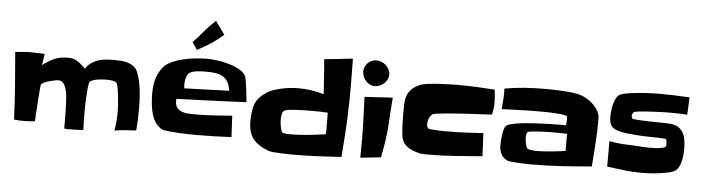

<svg xmlns="http://www.w3.org/2000/svg" viewBox="-52 -1171 5103 1396"><g transform="rotate(5 2499.0 -472.5)"><path d="M972.7 -247.1Q972.7 -206.1 971.2 -166.5Q969.7 -127 965.8 -86.9Q924.8 -85 887.2 -82.5Q849.6 -80.1 808.6 -72.3Q820.3 -142.6 820.3 -213.9Q820.3 -226.6 818.4 -257.3Q816.4 -288.1 813 -321.8Q809.6 -355.5 804.2 -383.8Q798.8 -412.1 792 -420.9Q787.1 -426.8 777.3 -429.7Q767.6 -432.6 756.8 -434.1Q746.1 -435.5 735.4 -436Q724.6 -436.5 717.8 -436.5Q706.1 -436.5 689.9 -435.5Q673.8 -434.6 657.2 -432.1Q640.6 -429.7 625.5 -424.8Q610.4 -419.9 600.6 -413.1Q595.7 -409.2 592.3 -392.6Q588.9 -376 586.9 -352.5Q585 -329.1 583.5 -301.8Q582 -274.4 581.1 -250.5Q580.1 -226.6 580.1 -208.5Q580.1 -190.4 580.1 -185.5Q580.1 -121.1 583 -56.6Q554.7 -55.7 527.8 -54.7Q501 -53.7 472.7 -53.7Q469.7 -53.7 464.8 -53.7Q460 -53.7 455.1 -54.7Q449.2 -54.7 443.4 -55.7V-127Q443.4 -157.2 442.4 -189.5Q441.4 -221.7 440.4 -246.1Q439.5 -262.7 437.5 -289.1Q435.5 -315.4 428.7 -340.3Q421.9 -365.2 408.7 -383.3Q395.5 -401.4 372.1 -401.4Q361.3 -401.4 343.3 -397.9Q325.2 -394.5 306.2 -389.2Q287.1 -383.8 271 -376.5Q254.9 -369.1 248 -361.3Q246.1 -359.4 243.7 -339.4Q241.2 -319.3 239.3 -290.5Q237.3 -261.7 234.9 -228Q232.4 -194.3 231 -165Q229.5 -135.7 228 -114.7Q226.6 -93.8 226.6 -89.8Q207 -87.9 187 -86.4Q167 -85 147.5 -85Q128.9 -85 110.4 -85.9Q91.8 -86.9 74.2 -88.9Q69.3 -212.9 60.1 -334Q50.8 -455.1 40 -579.1Q67.4 -582 94.2 -584.5Q121.1 -586.9 148.4 -586.9Q174.8 -586.9 201.2 -585.9Q227.5 -585 254.9 -584L242.2 -500Q287.1 -536.1 328.6 -553.7Q370.1 -571.3 427.7 -571.3Q450.2 -571.3 467.3 -565.9Q484.4 -560.5 498.5 -551.3Q512.7 -542 526.4 -529.3Q540 -516.6 555.7 -502Q573.2 -529.3 596.2 -545.4Q619.1 -561.5 645.5 -570.3Q671.9 -579.1 701.2 -581.5Q730.5 -584 759.8 -584Q783.2 -584 809.1 -582.5Q835 -581.1 858.9 -574.2Q882.8 -567.4 902.3 -553.7Q921.9 -540 932.6 -516.6Q945.3 -488.3 953.1 -454.1Q960.9 -419.9 965.3 -383.8Q969.7 -347.7 971.2 -312.5Q972.7 -277.3 972.7 -247.1Z M1747.1 -362.3Q1619.1 -355.5 1492.2 -351.1Q1365.2 -346.7 1237.3 -341.8Q1236.3 -337.9 1236.3 -334Q1236.3 -330.1 1236.3 -326.2Q1236.3 -293 1251.5 -275.4Q1266.6 -257.8 1289.1 -250.5Q1311.5 -243.2 1338.9 -242.2Q1366.2 -241.2 1389.6 -241.2Q1455.1 -241.2 1520.5 -245.6Q1585.9 -250 1652.3 -254.9L1660.2 -99.6Q1595.7 -96.7 1531.7 -94.7Q1467.8 -92.8 1403.3 -92.8Q1389.6 -92.8 1353 -93.3Q1316.4 -93.8 1274.9 -96.2Q1233.4 -98.6 1197.3 -102.5Q1161.1 -106.4 1149.4 -113.3Q1119.1 -130.9 1102.1 -158.2Q1085 -185.5 1075.7 -217.8Q1066.4 -250 1063 -283.7Q1059.6 -317.4 1058.6 -348.6Q1057.6 -353.5 1058.1 -358.9Q1058.6 -364.3 1058.6 -369.1Q1058.6 -420.9 1069.8 -465.3Q1081.1 -509.8 1111.3 -551.8Q1131.8 -581.1 1171.9 -600.6Q1211.9 -620.1 1258.8 -631.3Q1305.7 -642.6 1352.5 -647Q1399.4 -651.4 1433.6 -651.4Q1463.9 -651.4 1507.8 -646Q1551.8 -640.6 1595.2 -627.9Q1638.7 -615.2 1673.8 -595.2Q1709 -575.2 1721.7 -545.9Q1723.6 -540 1726.1 -525.9Q1728.5 -511.7 1731.4 -493.7Q1734.4 -475.6 1736.8 -455.1Q1739.3 -434.6 1741.2 -416Q1743.2 -397.5 1744.6 -382.8Q1746.1 -368.2 1747.1 -362.3ZM1614.3 -433.6Q1608.4 -476.6 1592.3 -501.5Q1576.2 -526.4 1552.2 -538.6Q1528.3 -550.8 1497.6 -554.2Q1466.8 -557.6 1431.6 -557.6Q1419.9 -557.6 1402.3 -557.1Q1384.8 -556.6 1367.2 -554.2Q1349.6 -551.8 1334 -546.9Q1318.4 -542 1309.6 -533.2Q1302.7 -527.3 1298.3 -517.1Q1293.9 -506.8 1291 -495.1Q1288.1 -483.4 1286.6 -472.2Q1285.2 -460.9 1285.2 -453.1Q1285.2 -437.5 1288.1 -422.9ZM1543.9 -835.9Q1519.5 -815.4 1497.6 -798.3Q1475.6 -781.2 1453.1 -766.6Q1430.7 -752 1406.7 -738.3Q1382.8 -724.6 1354.5 -709L1318.4 -763.7Q1335.9 -781.2 1352.1 -798.8Q1368.2 -816.4 1383.8 -835.9Q1404.3 -862.3 1427.7 -885.7Q1451.2 -909.2 1474.6 -932.6Z M2492.2 -543Q2492.2 -502 2492.2 -461.9Q2492.2 -421.9 2490.2 -380.9Q2488.3 -291 2482.4 -202.6Q2476.6 -114.3 2469.7 -25.4Q2380.9 -19.5 2293.9 -15.6Q2207 -11.7 2118.2 -11.7Q2106.4 -11.7 2081.1 -12.2Q2055.7 -12.7 2026.9 -13.7Q1998 -14.6 1972.7 -17.1Q1947.3 -19.5 1935.5 -24.4Q1860.4 -51.8 1823.7 -98.1Q1787.1 -144.5 1787.1 -226.6V-242.2Q1789.1 -278.3 1793 -306.6Q1796.9 -335 1807.1 -358.4Q1817.4 -381.8 1835.4 -401.9Q1853.5 -421.9 1884.8 -442.4Q1906.2 -457 1935.5 -466.8Q1964.8 -476.6 1996.6 -483.4Q2028.3 -490.2 2059.1 -493.2Q2089.8 -496.1 2115.2 -496.1Q2162.1 -496.1 2208.5 -489.3Q2254.9 -482.4 2300.8 -468.8Q2295.9 -533.2 2292.5 -596.2Q2289.1 -659.2 2282.2 -722.7Q2335 -727.5 2386.7 -733.4Q2438.5 -739.3 2490.2 -745.1Q2491.2 -694.3 2491.7 -644Q2492.2 -593.8 2492.2 -543ZM2342.8 -248Q2342.8 -270.5 2342.8 -293Q2342.8 -315.4 2341.8 -337.9Q2280.3 -340.8 2218.8 -340.8Q2210 -340.8 2181.6 -340.3Q2153.3 -339.8 2121.6 -338.4Q2089.8 -336.9 2062.5 -333.5Q2035.2 -330.1 2027.3 -325.2Q2012.7 -314.5 2009.3 -294.9Q2005.9 -275.4 2005.9 -258.8Q2005.9 -251 2006.8 -237.8Q2007.8 -224.6 2010.3 -210.4Q2012.7 -196.3 2016.6 -184.1Q2020.5 -171.9 2025.4 -166Q2028.3 -163.1 2035.6 -161.1Q2043 -159.2 2051.8 -158.2Q2060.5 -157.2 2068.8 -157.2Q2077.1 -157.2 2082 -157.2Q2137.7 -157.2 2192.4 -162.1Q2247.1 -167 2302.7 -174.8Q2310.5 -176.8 2321.3 -177.2Q2332 -177.7 2340.8 -180.7V-182.6Q2340.8 -183.6 2341.8 -184.6Q2343.8 -200.2 2343.3 -215.8Q2342.8 -231.4 2342.8 -248Z M2763.7 -653.3Q2763.7 -633.8 2755.4 -616.7Q2747.1 -599.6 2732.9 -586.9Q2718.8 -574.2 2701.2 -566.9Q2683.6 -559.6 2666 -559.6Q2646.5 -559.6 2629.4 -568.4Q2612.3 -577.1 2599.6 -590.8Q2586.9 -604.5 2580.1 -622.6Q2573.2 -640.6 2573.2 -659.2Q2573.2 -677.7 2580.6 -693.8Q2587.9 -710 2600.1 -721.7Q2612.3 -733.4 2628.4 -740.2Q2644.5 -747.1 2663.1 -747.1Q2681.6 -747.1 2699.7 -739.7Q2717.8 -732.4 2731.9 -719.2Q2746.1 -706.1 2754.9 -689Q2763.7 -671.9 2763.7 -653.3ZM2803.7 -487.3Q2798.8 -435.5 2795.9 -384.8Q2793 -334 2790 -283.2Q2786.1 -223.6 2776.9 -165Q2767.6 -106.4 2755.9 -47.9L2606.4 -32.2Q2606.4 -63.5 2606.9 -93.8Q2607.4 -124 2607.4 -155.3Q2607.4 -235.4 2604.5 -315.4Q2601.6 -395.5 2598.6 -475.6Q2650.4 -477.5 2700.7 -481.4Q2751 -485.4 2803.7 -487.3Z M3543.9 -514.6Q3543.9 -469.7 3532.2 -427.7Q3525.4 -426.8 3491.7 -425.3Q3458 -423.8 3411.6 -421.4Q3365.2 -418.9 3312 -415.5Q3258.8 -412.1 3213.4 -408.2Q3168 -404.3 3136.2 -399.9Q3104.5 -395.5 3100.6 -391.6Q3085 -377.9 3077.1 -358.4Q3069.3 -338.9 3069.3 -319.3Q3069.3 -307.6 3071.8 -301.3Q3074.2 -294.9 3080.1 -287.1Q3083 -284.2 3100.6 -282.2Q3118.2 -280.3 3139.6 -279.3Q3161.1 -278.3 3179.7 -277.8Q3198.2 -277.3 3201.2 -277.3Q3271.5 -277.3 3341.8 -280.3Q3412.1 -283.2 3482.4 -288.1L3490.2 -120.1Q3392.6 -112.3 3294.4 -105Q3196.3 -97.7 3097.7 -97.7Q3092.8 -97.7 3083.5 -97.7Q3074.2 -97.7 3063.5 -98.1Q3052.7 -98.6 3043 -99.6Q3033.2 -100.6 3029.3 -101.6Q3008.8 -107.4 2988.8 -114.7Q2968.8 -122.1 2951.2 -133.3Q2933.6 -144.5 2920.4 -160.2Q2907.2 -175.8 2901.4 -198.2Q2897.5 -212.9 2895 -236.8Q2892.6 -260.7 2891.6 -286.1Q2890.6 -311.5 2890.1 -335.9Q2889.6 -360.4 2889.6 -377Q2889.6 -415 2890.6 -448.2Q2891.6 -481.4 2901.4 -509.3Q2911.1 -537.1 2933.1 -559.1Q2955.1 -581.1 2996.1 -597.7Q3014.6 -605.5 3051.8 -609.9Q3088.9 -614.3 3129.4 -616.7Q3169.9 -619.1 3207 -620.1Q3244.1 -621.1 3264.6 -621.1Q3333 -621.1 3400.9 -618.2Q3468.8 -615.2 3537.1 -610.4Q3540 -585.9 3542 -562Q3543.9 -538.1 3543.9 -514.6Z M4306.6 -440.4Q4306.6 -358.4 4300.8 -277.3Q4294.9 -196.3 4289.1 -115.2Q4179.7 -105.5 4071.3 -98.6Q3962.9 -91.8 3853.5 -91.8Q3843.8 -91.8 3817.4 -92.3Q3791 -92.8 3761.7 -94.2Q3732.4 -95.7 3706.1 -98.1Q3679.7 -100.6 3670.9 -105.5Q3638.7 -123 3626 -149.9Q3613.3 -176.8 3613.3 -210.9Q3613.3 -222.7 3614.3 -242.2Q3615.2 -261.7 3618.2 -283.2Q3621.1 -304.7 3626 -323.2Q3630.9 -341.8 3637.7 -350.6Q3646.5 -362.3 3677.7 -370.6Q3709 -378.9 3752.4 -383.8Q3795.9 -388.7 3846.2 -391.6Q3896.5 -394.5 3942.4 -396Q3988.3 -397.5 4024.4 -397.5Q4060.5 -397.5 4076.2 -397.5Q4079.1 -418.9 4079.1 -439.5Q4079.1 -441.4 4079.1 -449.7Q4079.1 -458 4078.1 -460Q4075.2 -465.8 4059.6 -469.7Q4043.9 -473.6 4021 -475.6Q3998 -477.5 3971.2 -479Q3944.3 -480.5 3918.9 -480.5Q3893.6 -480.5 3874 -480.5Q3854.5 -480.5 3845.7 -480.5Q3784.2 -480.5 3722.7 -478Q3661.1 -475.6 3599.6 -473.6Q3603.5 -510.7 3606 -548.8Q3608.4 -586.9 3606.4 -624Q3677.7 -636.7 3749.5 -642.1Q3821.3 -647.5 3894.5 -647.5Q3920.9 -647.5 3952.1 -647Q3983.4 -646.5 4014.6 -645Q4045.9 -643.6 4076.7 -640.6Q4107.4 -637.7 4133.8 -632.8Q4161.1 -627.9 4188 -615.2Q4214.8 -602.5 4238.3 -584Q4261.7 -565.4 4279.3 -541.5Q4296.9 -517.6 4304.7 -490.2Q4305.7 -487.3 4306.2 -480.5Q4306.6 -473.6 4306.6 -465.3Q4306.6 -457 4306.6 -450.2Q4306.6 -443.4 4306.6 -440.4ZM4088.9 -210.9V-335.9Q4060.5 -336.9 4032.2 -337.4Q4003.9 -337.9 3975.6 -337.9Q3969.7 -337.9 3942.9 -337.4Q3916 -336.9 3885.3 -335Q3854.5 -333 3829.1 -330.1Q3803.7 -327.1 3799.8 -321.3Q3794.9 -313.5 3793.5 -305.2Q3792 -296.9 3792 -288.1Q3792 -281.2 3793 -269.5Q3793.9 -257.8 3796.4 -245.1Q3798.8 -232.4 3801.8 -221.7Q3804.7 -210.9 3809.6 -206.1Q3813.5 -201.2 3822.8 -198.7Q3832 -196.3 3842.8 -194.8Q3853.5 -193.4 3864.3 -192.9Q3875 -192.4 3880.9 -192.4Q3904.3 -192.4 3931.2 -194.3Q3958 -196.3 3985.8 -198.7Q4013.7 -201.2 4040 -204.6Q4066.4 -208 4088.9 -210.9Z M4953.1 -677.7 4947.3 -550.8Q4917 -552.7 4886.7 -553.7Q4856.4 -554.7 4826.2 -554.7Q4813.5 -554.7 4790 -554.2Q4766.6 -553.7 4737.8 -552.7Q4709 -551.8 4678.7 -549.8Q4648.4 -547.9 4623 -545.9Q4597.7 -543.9 4580.1 -541Q4562.5 -538.1 4558.6 -535.2Q4545.9 -522.5 4545.9 -505.9Q4545.9 -495.1 4551.8 -488.3Q4553.7 -485.4 4573.2 -483.4Q4592.8 -481.4 4621.1 -480Q4649.4 -478.5 4683.1 -478Q4716.8 -477.5 4747.6 -477.1Q4778.3 -476.6 4802.2 -475.6Q4826.2 -474.6 4835.9 -473.6Q4873 -468.8 4895 -452.1Q4917 -435.5 4928.7 -410.6Q4940.4 -385.7 4943.8 -354.5Q4947.3 -323.2 4947.3 -291Q4947.3 -275.4 4944.8 -253.9Q4942.4 -232.4 4937.5 -210.9Q4932.6 -189.5 4923.3 -170.9Q4914.1 -152.3 4901.4 -141.6Q4886.7 -129.9 4854 -122.1Q4821.3 -114.3 4783.7 -109.4Q4746.1 -104.5 4710.9 -102.5Q4675.8 -100.6 4657.2 -100.6Q4592.8 -100.6 4528.3 -107.9Q4463.9 -115.2 4400.4 -124V-310.5Q4461.9 -297.9 4523.9 -295.9Q4585.9 -293.9 4648.4 -289.1Q4661.1 -288.1 4687 -287.6Q4712.9 -287.1 4739.3 -288.6Q4765.6 -290 4787.1 -294.9Q4808.6 -299.8 4813.5 -308.6Q4815.4 -311.5 4815.4 -315.4Q4815.4 -319.3 4815.4 -322.3Q4815.4 -330.1 4814 -342.3Q4812.5 -354.5 4807.6 -361.3Q4806.6 -362.3 4800.8 -362.8Q4794.9 -363.3 4793.9 -363.3Q4739.3 -366.2 4684.6 -366.7Q4629.9 -367.2 4574.2 -372.1Q4551.8 -374 4528.8 -376.5Q4505.9 -378.9 4483.4 -383.8Q4464.8 -387.7 4449.7 -392.6Q4434.6 -397.5 4423.3 -405.3Q4412.1 -413.1 4404.3 -425.3Q4396.5 -437.5 4393.6 -458Q4391.6 -464.8 4391.6 -471.2Q4391.6 -477.5 4391.6 -485.4Q4391.6 -502.9 4393.6 -525.4Q4395.5 -547.9 4400.9 -570.3Q4406.2 -592.8 4414.6 -612.8Q4422.9 -632.8 4436.5 -645.5Q4445.3 -654.3 4467.8 -660.2Q4490.2 -666 4519.5 -670.4Q4548.8 -674.8 4582 -677.7Q4615.2 -680.7 4646 -682.1Q4676.8 -683.6 4701.7 -684.1Q4726.6 -684.6 4739.3 -684.6Q4793.9 -684.6 4847.2 -682.6Q4900.4 -680.7 4953.1 -677.7Z"/></g></svg>

Font: Slackey
Style: Regular
Weight: 400
Designer: Squid
Foundry: Font Diner, Inc DBA Sideshow
Version: Version 1.000